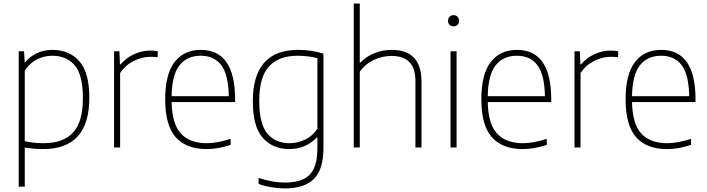

<svg xmlns="http://www.w3.org/2000/svg" viewBox="-20 -828 3970 1078"><path d="M85 -540H115L118.5 -479.5H122Q148 -511 187.5 -529.5Q227 -548 274 -548Q368.5 -548 425 -484.8Q481.5 -421.5 481.5 -280Q481.5 -133 416.2 -62Q351 9 222 9Q175.5 9 119 0.5V220H85ZM445.5 -276Q445.5 -407 399.8 -461Q354 -515 272.5 -515Q227 -515 186.2 -494Q145.5 -473 119 -430.5V-35.5Q140 -30 168.2 -27Q196.5 -24 223.5 -24Q335.5 -24 390.5 -84.2Q445.5 -144.5 445.5 -276Z M620.5 -540H650.5L653.5 -466.5H657.5Q687.5 -503 732.2 -523.5Q777 -544 823.5 -544Q846.5 -544 865.5 -540.5V-506.5Q848 -509 823 -509Q777 -509 730.2 -485.5Q683.5 -462 654.5 -418V0H620.5Z M1300 -255H943.5Q946 -132 995.8 -78Q1045.5 -24 1141.5 -24Q1198.5 -24 1275 -48.5V-14.5Q1205 9 1139.5 9Q1025.5 9 966.5 -57.8Q907.5 -124.5 907.5 -270Q907.5 -412 960.5 -480Q1013.5 -548 1107 -548Q1300 -548 1300 -270ZM943.5 -288H1264.5Q1262.5 -408.5 1222.5 -461.8Q1182.5 -515 1107 -515Q1030.5 -515 988 -461.5Q945.5 -408 943.5 -288Z M1432 204.5V170.5Q1508.5 197 1579 197Q1642 197 1682 178.5Q1722 160 1742 118.2Q1762 76.5 1762 6V-56.5H1759Q1732 -27 1692.2 -9Q1652.5 9 1604 9Q1511.5 9 1455.5 -54.2Q1399.5 -117.5 1399.5 -259Q1399.5 -548 1654 -548Q1690 -548 1727 -542.5Q1764 -537 1796 -527V3.5Q1796 123.5 1742.2 176.8Q1688.5 230 1578.5 230Q1543.5 230 1503.5 223.2Q1463.5 216.5 1432 204.5ZM1762 -104.5V-501.5Q1739.5 -507.5 1710.5 -511.2Q1681.5 -515 1652 -515Q1544 -515 1489.8 -454.5Q1435.5 -394 1435.5 -263Q1435.5 -132 1481 -78Q1526.5 -24 1606 -24Q1652 -24 1693.8 -44.5Q1735.5 -65 1762 -104.5Z M1966 -808H2000V-476.5H2003Q2038 -512 2083.5 -530Q2129 -548 2179.5 -548Q2346.5 -548 2346.5 -369.5V0H2312.5V-370Q2312.5 -447.5 2277.5 -480.8Q2242.5 -514 2178 -514Q2129 -514 2081 -492.5Q2033 -471 2000 -426V0H1966Z M2509.5 0V-540H2543.5V0ZM2495.5 -711Q2495.5 -725 2504.2 -734Q2513 -743 2526.5 -743Q2540 -743 2548.8 -734Q2557.5 -725 2557.5 -711Q2557.5 -697 2548.8 -688.5Q2540 -680 2526.5 -680Q2513 -680 2504.2 -688.5Q2495.5 -697 2495.5 -711Z M3075 -255H2718.5Q2721 -132 2770.8 -78Q2820.5 -24 2916.5 -24Q2973.5 -24 3050 -48.5V-14.5Q2980 9 2914.5 9Q2800.5 9 2741.5 -57.8Q2682.5 -124.5 2682.5 -270Q2682.5 -412 2735.5 -480Q2788.5 -548 2882 -548Q3075 -548 3075 -270ZM2718.5 -288H3039.5Q3037.5 -408.5 2997.5 -461.8Q2957.5 -515 2882 -515Q2805.5 -515 2763 -461.5Q2720.5 -408 2718.5 -288Z M3205.5 -540H3235.5L3238.5 -466.5H3242.5Q3272.5 -503 3317.2 -523.5Q3362 -544 3408.5 -544Q3431.5 -544 3450.5 -540.5V-506.5Q3433 -509 3408 -509Q3362 -509 3315.2 -485.5Q3268.5 -462 3239.5 -418V0H3205.5Z M3885 -255H3528.5Q3531 -132 3580.8 -78Q3630.5 -24 3726.5 -24Q3783.5 -24 3860 -48.5V-14.5Q3790 9 3724.5 9Q3610.5 9 3551.5 -57.8Q3492.5 -124.5 3492.5 -270Q3492.5 -412 3545.5 -480Q3598.5 -548 3692 -548Q3885 -548 3885 -270ZM3528.5 -288H3849.5Q3847.5 -408.5 3807.5 -461.8Q3767.5 -515 3692 -515Q3615.5 -515 3573 -461.5Q3530.5 -408 3528.5 -288Z"/></svg>

Font: Encode Sans Thin
Style: Regular
Weight: 250
Designer: Multiple Designers
Foundry: Impallari Type
Version: Version 2.000